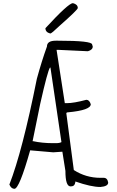

<svg xmlns="http://www.w3.org/2000/svg" viewBox="-20 -1191 747 1228"><path d="M336.9 -930.7H351.6Q569.3 -930.7 569.3 -906.2L573.2 -893.6Q573.2 -872.1 542 -863.3L354.5 -872.1H341.8L394.5 -531.2H407.2Q452.1 -531.2 532.2 -552.7Q551.8 -552.7 560.5 -524.4Q560.5 -486.3 416 -472.7Q404.3 -472.7 404.3 -465.8L452.1 -103.5Q529.3 -53.7 622.1 -53.7H643.6Q667 -53.7 671.9 -23.4Q671.9 1 622.1 4.9Q562.5 4.9 461.9 -30.3V-26.4Q458 1 434.6 1H430.7Q398.4 1 398.4 -97.7L378.9 -220.7L320.3 -216.8L172.9 -229.5Q103.5 16.6 72.3 16.6Q51.8 16.6 40 -10.7Q123 -223.6 215.8 -687.5Q247.1 -801.8 280.3 -893.6Q280.3 -930.7 336.9 -930.7ZM191.4 -288.1Q250 -275.4 317.4 -275.4H338.9Q361.3 -275.4 373 -282.2L302.7 -758.8H299.8Q285.2 -740.2 237.3 -527.3L188.5 -288.1ZM446.3 -1170.9Q477.5 -1163.1 477.5 -1139.6Q477.5 -1128.9 360.4 -1025.4Q309.6 -976.6 301.8 -976.6Q270.5 -984.4 270.5 -1010.7Q418 -1170.9 446.3 -1170.9Z"/></svg>

Font: Sue Ellen Francisco
Style: Regular
Weight: 400
Designer: Kimberly Geswein
Foundry: Kimberly Geswein
Version: Version 1.002 2007